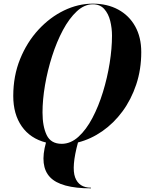

<svg xmlns="http://www.w3.org/2000/svg" viewBox="-20 -780 792 1050"><path d="M477.5 246.5V250Q311.5 250 253.5 188.8Q195.5 127.5 231.5 -0.5Q145.5 -22.5 99 -89Q52.5 -155.5 52.5 -255Q52.5 -365 90 -457.2Q127.5 -549.5 190.2 -617.5Q253 -685.5 330.2 -722.8Q407.5 -760 487.5 -760Q566.5 -760 626.2 -727.8Q686 -695.5 719.2 -636Q752.5 -576.5 752.5 -495Q752.5 -400 725 -317.8Q697.5 -235.5 649.8 -170.8Q602 -106 539.5 -62.5Q477 -19 406.5 -1Q370 133.5 390.8 190Q411.5 246.5 477.5 246.5ZM487.5 -756.5Q441.5 -756.5 400 -718Q358.5 -679.5 324.2 -615.5Q290 -551.5 265 -473.2Q240 -395 226.2 -314.8Q212.5 -234.5 212.5 -165Q212.5 -88.5 235.5 -41Q258.5 6.5 317.5 6.5Q366.5 6.5 409 -32Q451.5 -70.5 485.2 -134.5Q519 -198.5 543 -276.8Q567 -355 579.8 -435.2Q592.5 -515.5 592.5 -585Q592.5 -626 582.8 -665.5Q573 -705 550 -730.8Q527 -756.5 487.5 -756.5Z"/></svg>

Font: Bodoni* 48pt
Style: Bold Italic
Weight: 700
Italic angle: -13°
Version: Version 2.3